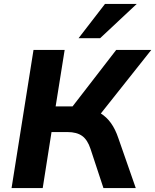

<svg xmlns="http://www.w3.org/2000/svg" viewBox="-20 -960 792 980"><path d="M39 0 151 -705H310L264 -417H363L335 -397L573 -705H752L483 -366L416 -410Q459 -403 491.5 -383Q524 -363 546.5 -331.5Q569 -300 584 -255L673 0H508L442 -200Q427 -246 399.5 -266Q372 -286 324 -286H243L198 0ZM381 -765 516 -940H678L491 -765Z"/></svg>

Font: Nunito Sans 10pt ExtraBold
Style: Italic
Weight: 800
Italic angle: -9°
Designer: Vernon Adams
Foundry: Vernon Adams
Version: Version 3.101;gftools[0.9.27]